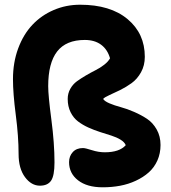

<svg xmlns="http://www.w3.org/2000/svg" viewBox="-20 -754 727 817"><path d="M417 43Q350.1 43 312 13.2Q273.9 -16.6 273.9 -64Q273.9 -89.4 289.6 -106.7Q305.2 -124 333 -124Q343.3 -124 371.1 -115Q398.9 -106 425.8 -106Q488.3 -106 515.1 -136.2Q509.8 -149.4 492.9 -159.7Q476.1 -169.9 453.9 -177Q431.6 -184.1 406.2 -192.1Q380.9 -200.2 356.4 -211.2Q332 -222.2 312.3 -237.1Q292.5 -252 280.3 -276.6Q268.1 -301.3 268.1 -333Q268.1 -356.4 279.1 -376Q290 -395.5 307.1 -408Q324.2 -420.4 345.5 -432.9Q366.7 -445.3 386.2 -455.1Q405.8 -464.8 423.1 -478.3Q440.4 -491.7 448.2 -505.9Q437.5 -543.5 410.2 -563.7Q382.8 -584 340.8 -584Q261.2 -584 223.1 -534.9Q185.1 -485.8 185.1 -387.2Q185.1 -347.7 198.5 -245.8Q211.9 -144 211.9 -63Q211.9 -6.3 197.3 14.9Q182.6 36.1 149.9 36.1Q113.3 36.1 86.2 -0.5Q59.1 -37.1 59.1 -99.1Q59.1 -173.3 47.1 -265.1Q35.2 -356.9 35.2 -417Q35.2 -488.3 57.4 -548.1Q79.6 -607.9 117.9 -648.4Q156.2 -689 208.7 -711.4Q261.2 -733.9 320.8 -733.9Q449.7 -733.9 522.9 -672.6Q596.2 -611.3 596.2 -512.2Q596.2 -475.6 580.1 -446.5Q564 -417.5 539.8 -400.1Q515.6 -382.8 491.2 -370.8Q466.8 -358.9 445.6 -349.4Q424.3 -339.8 418.9 -333Q424.8 -323.2 446 -314.2Q467.3 -305.2 493.9 -298.1Q520.5 -291 550.8 -277.8Q581.1 -264.6 605.7 -248.3Q630.4 -231.9 646.7 -203.1Q663.1 -174.3 663.1 -137.2Q663.1 -101.1 649.7 -71Q636.2 -41 612.8 -20.3Q589.4 0.5 557.9 15.1Q526.4 29.8 491 36.4Q455.6 43 417 43Z"/></svg>

Font: Shantell Sans Bouncy
Style: Bold
Weight: 700
Designer: Stephen Nixon, Anya Danilova, Shantell Martin
Foundry: Arrow Type
Version: Version 1.006;[9816181b4]